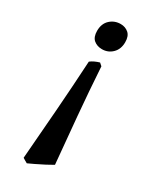

<svg xmlns="http://www.w3.org/2000/svg" viewBox="-185 -495 653 807"><g transform="rotate(30 142.0 -91.5)"><path d="M201.7 -386.7Q201.7 -353 181.2 -332.8Q160.6 -312.5 131.3 -312.5Q107.4 -312.5 91.3 -325.9Q75.2 -339.4 75.2 -369.6Q75.2 -404.3 96.4 -424.1Q117.7 -443.8 147.5 -443.8Q169.9 -443.8 185.8 -430.2Q201.7 -416.5 201.7 -386.7ZM203.6 207Q191.4 214.4 169.9 225.6Q148.4 236.8 127.9 246.6Q107.4 256.3 97.7 260.7Q90.8 256.8 85.4 253.7Q80.1 250.5 74.7 247.1Q84.5 126 93.8 4.6Q103 -116.7 109.9 -239.7Q118.7 -246.6 129.6 -251.7Q140.6 -256.8 152.8 -260.3L165.5 -249Q172.9 -131.3 183.1 -16.4Q193.4 98.6 203.6 207Z"/></g></svg>

Font: Namdhinggo SemiBold
Style: Regular
Weight: 600
Designer: Victor Gaultney
Foundry: SIL International
Version: Version 3.001